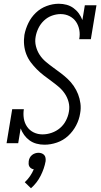

<svg xmlns="http://www.w3.org/2000/svg" viewBox="-20 -763 540 1023"><path d="M217 8Q195 8 174.5 2.5Q154 -3 137.5 -15Q121 -27 109 -43.5Q97 -60 90 -79L77 0H15L45 -181H107Q103 -156 107 -131.5Q111 -107 124.5 -87.5Q138 -68 159.5 -57.5Q181 -47 207 -47Q231 -47 255.5 -55.5Q280 -64 299.5 -80.5Q319 -97 331 -120Q343 -143 347 -167Q352 -194 345.5 -219Q339 -244 325 -264.5Q311 -285 292 -301Q273 -317 253 -331.5Q233 -346 213.5 -361Q194 -376 176.5 -393.5Q159 -411 144 -431Q129 -451 120 -474.5Q111 -498 108.5 -524Q106 -550 110 -577Q116 -609 131 -640Q146 -671 171 -695Q196 -719 228.5 -731Q261 -743 293 -743Q315 -743 335 -737.5Q355 -732 371.5 -720Q388 -708 400 -691.5Q412 -675 419 -656L432 -735H494L464 -554H402Q407 -579 402.5 -603.5Q398 -628 385 -647Q372 -666 350.5 -677Q329 -688 303 -688Q280 -688 256.5 -679.5Q233 -671 214.5 -653.5Q196 -636 185 -613.5Q174 -591 170 -568Q165 -542 171.5 -516.5Q178 -491 191.5 -470.5Q205 -450 224 -434Q243 -418 263 -403.5Q283 -389 303 -374Q323 -359 341 -342Q359 -325 373 -304.5Q387 -284 396 -261Q405 -238 408.5 -212Q412 -186 407 -159Q402 -126 385.5 -94.5Q369 -63 343 -39Q317 -15 283.5 -3.5Q250 8 217 8ZM145 240 112 208Q128 193 140 175.5Q152 158 160 139Q152 138 146 134Q140 130 136.5 124Q133 118 132.5 110.5Q132 103 133 96Q134 87 138.5 78Q143 69 150.5 63Q158 57 167 54Q176 51 185 51Q194 51 202 54Q210 57 215.5 63Q221 69 222.5 78Q224 87 223 96Q216 135 196.5 173.5Q177 212 145 240Z"/></svg>

Font: Iosevka Curly Slab Light
Style: Italic
Weight: 300
Italic angle: -9°
Monospace: yes
Designer: Belleve Invis
Foundry: Belleve Invis
Version: Version 22.1.2; ttfautohint (v1.8.4)